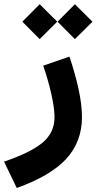

<svg xmlns="http://www.w3.org/2000/svg" viewBox="-129 -641 468 929"><path d="M63 -451.7 147.9 -536.1 63 -620.6 -21 -536.1ZM233.4 -451.7 318.4 -536.1 233.4 -620.6 149.4 -536.1ZM80.1 -323.2C95.7 -277.8 108.9 -232.4 119.1 -187C129.4 -141.6 134.8 -103.5 134.8 -73.7C134.8 -23.4 115.2 17.6 75.7 50.3C36.1 82.5 -25.9 112.8 -109.4 141.1L-47.9 268.6C61 229.5 141.1 182.6 191.9 127.4C242.2 72.3 267.6 4.9 267.6 -74.7C267.6 -156.2 243.7 -257.3 207 -367.2Z"/></svg>

Font: Estedad Bold
Style: Regular
Weight: 700
Designer: Amin Abedi
Version: Version 7.3